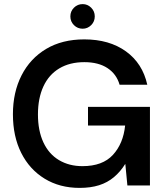

<svg xmlns="http://www.w3.org/2000/svg" viewBox="-20 -904 804 936"><path d="M368 12Q271 12 197.5 -33Q124 -78 83.5 -158.5Q43 -239 43 -347Q43 -454 85 -536.5Q127 -619 205 -665.5Q283 -712 391 -712Q513 -712 594 -653.5Q675 -595 698 -491H563Q548 -543 504 -572Q460 -601 391 -601Q320 -601 269 -570.5Q218 -540 191.5 -482.5Q165 -425 165 -346Q165 -267 191.5 -210Q218 -153 267.5 -123.5Q317 -94 382 -94Q480 -94 530.5 -149Q581 -204 590 -292H409V-383H711V0H601L591 -104H590Q567 -67 535.5 -40.5Q504 -14 463 -1Q422 12 368 12ZM383 -764Q358 -764 340.5 -781.5Q323 -799 323 -824Q323 -849 340.5 -866.5Q358 -884 383 -884Q407 -884 424.5 -866.5Q442 -849 442 -824Q442 -799 424.5 -781.5Q407 -764 383 -764Z"/></svg>

Font: DM Sans 28pt SemiBold
Style: Regular
Weight: 600
Version: Version 4.004;gftools[0.9.30]